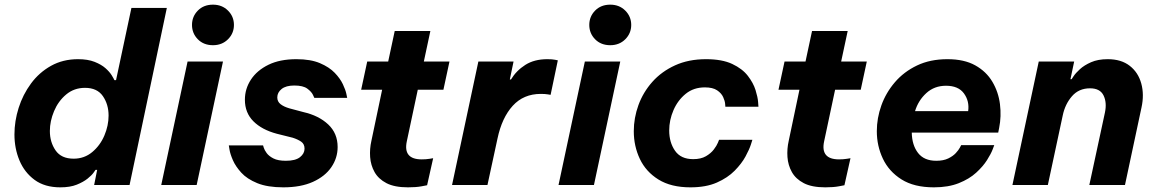

<svg xmlns="http://www.w3.org/2000/svg" viewBox="-20 -794 4963 824"><path d="M239 10Q172 10 128.5 -22Q85 -54 63.5 -105.5Q42 -157 42 -217Q42 -274 60 -331Q78 -388 113 -435.5Q148 -483 199 -511.5Q250 -540 315 -540Q357 -540 386 -528.5Q415 -517 432.5 -501.5Q450 -486 459 -471.5Q468 -457 471 -450H478L544 -760H696L536 0H384L397 -65H390Q390 -65 382 -53.5Q374 -42 356 -27.5Q338 -13 309.5 -1.5Q281 10 239 10ZM296 -113Q342 -113 376 -141.5Q410 -170 428 -212.5Q446 -255 446 -298Q446 -346 421.5 -381.5Q397 -417 345 -417Q298 -417 264 -388.5Q230 -360 212 -317Q194 -274 194 -232Q194 -184 218.5 -148.5Q243 -113 296 -113Z M894 -600Q854 -600 829 -625.5Q804 -651 804 -687Q804 -723 829 -748.5Q854 -774 894 -774Q933 -774 958.5 -748.5Q984 -723 984 -687Q984 -651 958.5 -625.5Q933 -600 894 -600ZM672 0 785 -530H937L824 0Z M1196 10Q1128 10 1084 -8Q1040 -26 1015.5 -53Q991 -80 979.5 -106.5Q968 -133 965 -151.5Q962 -170 962 -170H1109Q1109 -170 1112 -160Q1115 -150 1124.5 -137Q1134 -124 1153.5 -114Q1173 -104 1207 -104Q1248 -104 1267.5 -119.5Q1287 -135 1287 -156Q1287 -176 1272.5 -186Q1258 -196 1236 -203L1168 -220Q1104 -237 1067.5 -273.5Q1031 -310 1031 -366Q1031 -413 1057 -452.5Q1083 -492 1132 -516Q1181 -540 1252 -540Q1313 -540 1353 -523Q1393 -506 1416.5 -481.5Q1440 -457 1451.5 -432.5Q1463 -408 1466.5 -391Q1470 -374 1470 -374H1329Q1329 -374 1323 -387Q1317 -400 1299 -413.5Q1281 -427 1243 -427Q1207 -427 1188.5 -412Q1170 -397 1170 -376Q1170 -358 1184 -347Q1198 -336 1222 -329L1282 -313Q1348 -298 1388.5 -260Q1429 -222 1429 -163Q1429 -116 1402 -76.5Q1375 -37 1323 -13.5Q1271 10 1196 10Z M1731 10Q1673 10 1638.5 -8Q1604 -26 1587.5 -55.5Q1571 -85 1568.5 -120Q1566 -155 1574 -190L1620 -409H1530L1556 -530H1646L1674 -661H1827L1799 -530H1909L1883 -409H1773L1726 -188Q1709 -110 1790 -110Q1808 -110 1823.5 -112.5Q1839 -115 1839 -115L1813 1Q1813 1 1789.5 5.5Q1766 10 1731 10Z M1920 0 2033 -530H2184L2168 -453H2173Q2196 -491 2234.5 -515.5Q2273 -540 2329 -540Q2350 -540 2362 -537.5Q2374 -535 2374 -535L2343 -387Q2343 -387 2331 -389Q2319 -391 2301 -391Q2227 -391 2180.5 -340Q2134 -289 2115 -199L2072 0Z M2599 -600Q2559 -600 2534 -625.5Q2509 -651 2509 -687Q2509 -723 2534 -748.5Q2559 -774 2599 -774Q2638 -774 2663.5 -748.5Q2689 -723 2689 -687Q2689 -651 2663.5 -625.5Q2638 -600 2599 -600ZM2377 0 2490 -530H2642L2529 0Z M2943 10Q2860 10 2806 -23.5Q2752 -57 2726 -112Q2700 -167 2700 -231Q2700 -288 2720 -343Q2740 -398 2779.5 -442.5Q2819 -487 2877 -513.5Q2935 -540 3010 -540Q3079 -540 3122.5 -519.5Q3166 -499 3189.5 -468.5Q3213 -438 3222.5 -407.5Q3232 -377 3233.5 -356.5Q3235 -336 3235 -336H3093Q3093 -336 3092 -348.5Q3091 -361 3083.5 -377.5Q3076 -394 3057.5 -406.5Q3039 -419 3005 -419Q2957 -419 2923 -391.5Q2889 -364 2870.5 -321.5Q2852 -279 2852 -234Q2852 -183 2877 -147Q2902 -111 2955 -111Q2988 -111 3009.5 -123.5Q3031 -136 3043.5 -152.5Q3056 -169 3061 -181.5Q3066 -194 3066 -194H3209Q3209 -194 3202.5 -173.5Q3196 -153 3179.5 -122.5Q3163 -92 3133 -61.5Q3103 -31 3056.5 -10.5Q3010 10 2943 10Z M3522 10Q3464 10 3429.5 -8Q3395 -26 3378.5 -55.5Q3362 -85 3359.5 -120Q3357 -155 3365 -190L3411 -409H3321L3347 -530H3437L3465 -661H3618L3590 -530H3700L3674 -409H3564L3517 -188Q3500 -110 3581 -110Q3599 -110 3614.5 -112.5Q3630 -115 3630 -115L3604 1Q3604 1 3580.5 5.5Q3557 10 3522 10Z M3988 10Q3903 10 3849 -24Q3795 -58 3769 -113Q3743 -168 3743 -231Q3743 -287 3762.5 -341.5Q3782 -396 3820.5 -441Q3859 -486 3915.5 -513Q3972 -540 4046 -540Q4118 -540 4165.5 -513.5Q4213 -487 4239 -443Q4265 -399 4271.5 -347Q4278 -295 4268 -245L4264 -225H3893Q3894 -171 3920 -137.5Q3946 -104 3998 -104Q4029 -104 4049.5 -114Q4070 -124 4082 -137Q4094 -150 4099.5 -160.5Q4105 -171 4105 -171H4247Q4247 -171 4240 -152.5Q4233 -134 4216 -107Q4199 -80 4169.5 -53Q4140 -26 4095 -8Q4050 10 3988 10ZM3907 -317H4135Q4141 -360 4117 -393Q4093 -426 4040 -426Q3990 -426 3955.5 -394.5Q3921 -363 3907 -317Z M4325 0 4438 -530H4590L4574 -454H4579Q4579 -454 4587.5 -467Q4596 -480 4614.5 -497Q4633 -514 4662.5 -527Q4692 -540 4734 -540Q4792 -540 4828.5 -511.5Q4865 -483 4878 -435.5Q4891 -388 4879 -333L4808 0H4655L4722 -311Q4731 -354 4716 -384.5Q4701 -415 4658 -415Q4610 -415 4580.5 -381Q4551 -347 4541 -299L4477 0Z"/></svg>

Font: Be Vietnam Pro
Style: Bold Italic
Weight: 700
Italic angle: -12°
Designer: Lam Bao, Tony Le, Vietanh Nguyen
Foundry: Yellow Type Foundry
Version: Version 1.002; ttfautohint (v1.8.3)